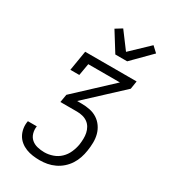

<svg xmlns="http://www.w3.org/2000/svg" viewBox="-234 -1097 1067 1209"><g transform="rotate(30 300.0 -493.0)"><path d="M256 0Q230 0 204.5 -3.5Q179 -7 156 -16Q133 -25 114 -40.5Q95 -56 83.5 -77Q72 -98 68 -123.5Q64 -149 69 -175V-176H134Q130 -150 137 -125.5Q144 -101 162 -85.5Q180 -70 205 -64Q230 -58 256 -58Q286 -58 316.5 -68.5Q347 -79 370 -101Q393 -123 406 -152.5Q419 -182 424 -212Q427 -233 427.5 -254.5Q428 -276 424 -295.5Q420 -315 410 -332.5Q400 -350 384 -361.5Q368 -373 348 -378Q328 -383 307 -383H186L196 -441L449 -677H219L204 -590H139L163 -735H537L528 -677L274 -441H307Q338 -441 367.5 -435Q397 -429 421 -413.5Q445 -398 461.5 -374.5Q478 -351 485.5 -323Q493 -295 492.5 -264Q492 -233 487 -203Q483 -176 474 -149Q465 -122 449.5 -98Q434 -74 412 -54.5Q390 -35 363.5 -22.5Q337 -10 310 -5Q283 0 256 0ZM336 -815 250 -953 297 -982 386 -863 515 -986 555 -949 422 -815Z"/></g></svg>

Font: Iosevka Etoile Light
Style: Italic
Weight: 300
Italic angle: -9°
Designer: Belleve Invis
Foundry: Belleve Invis
Version: Version 22.1.2; ttfautohint (v1.8.4)